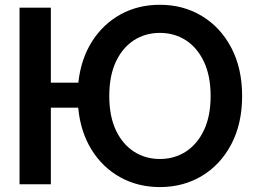

<svg xmlns="http://www.w3.org/2000/svg" viewBox="-20 -759 1053 791"><path d="M189.5 -727.5V-418.5H302.7Q313.5 -516.6 359.4 -588.6Q405.3 -660.6 477.3 -700Q549.3 -739.3 638.7 -739.3Q735.8 -739.3 812.5 -692.6Q889.2 -646 933.3 -561.5Q977.5 -477.1 977.5 -363.3Q977.5 -250 933.3 -165.5Q889.2 -81.1 812.5 -34.7Q735.8 11.7 638.7 11.7Q548.3 11.7 475.6 -28.6Q402.8 -68.8 357.2 -142.3Q311.5 -215.8 302.2 -315.4H189.5V0H60.5V-727.5ZM638.7 -104Q698.2 -104 745.4 -134.3Q792.5 -164.6 820.1 -222.4Q847.7 -280.3 847.7 -363.3Q847.7 -446.8 820.1 -504.9Q792.5 -563 745.4 -593.3Q698.2 -623.5 638.7 -623.5Q579.1 -623.5 532 -593.3Q484.9 -563 457.5 -504.9Q430.2 -446.8 430.2 -363.3Q430.2 -280.3 457.5 -222.4Q484.9 -164.6 532 -134.3Q579.1 -104 638.7 -104Z"/></svg>

Font: Inter Display SemiBold
Style: Regular
Weight: 600
Designer: Rasmus Andersson
Foundry: rsms
Version: Version 4.001;git-9221beed3